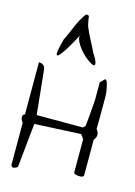

<svg xmlns="http://www.w3.org/2000/svg" viewBox="-143 -1052 792 1126"><g transform="rotate(15 253.5 -489.5)"><path d="M40 -267.6Q34.2 -276.4 30.3 -283.7Q26.4 -291 26.4 -301.8Q26.4 -308.6 28.8 -312.5Q31.2 -316.4 40 -320.3V-636.7Q56.6 -636.7 67.9 -627.9Q79.1 -619.1 80.1 -601.6L107.4 -334H388.7L400.4 -346.7Q401.4 -347.7 403.3 -366.7Q405.3 -385.7 407.2 -410.6Q409.2 -435.5 411.6 -462.9Q414.1 -490.2 415 -506.8Q415 -513.7 415 -528.8Q415 -543.9 415 -561Q415 -578.1 415 -593.8Q415 -609.4 415 -615.2L441.4 -641.6Q443.4 -641.6 448.7 -636.2Q454.1 -630.9 454.1 -627.9Q456.1 -624 458 -614.3Q460 -604.5 462.4 -594.2Q464.8 -584 466.3 -574.7Q467.8 -565.4 467.8 -561.5Q468.8 -553.7 468.8 -536.1V-409.2Q468.8 -388.7 468.3 -372.1Q467.8 -355.5 467.8 -346.7Q474.6 -337.9 478 -330.6Q481.4 -323.2 481.4 -313.5Q481.4 -303.7 478 -296.9Q474.6 -290 467.8 -280.3V-66.4Q467.8 -61.5 464.8 -58.6Q461.9 -55.7 457.5 -54.2Q453.1 -52.7 449.2 -52.7H441.4Q438.5 -52.7 432.6 -53.2Q426.8 -53.7 421.4 -55.2Q416 -56.6 411.6 -59.1Q407.2 -61.5 407.2 -66.4V-267.6L388.7 -293.9L107.4 -280.3L80.1 -12.7Q80.1 -11.7 77.1 -9.3Q74.2 -6.8 69.8 -5.4Q65.4 -3.9 61 -2Q56.6 0 53.7 0Q50.8 0 45.4 -4.9Q40 -9.8 40 -12.7ZM145.5 -802.7Q147.5 -805.7 154.3 -820.3Q161.1 -835 169.4 -855Q177.7 -875 187.5 -897Q197.3 -918.9 207 -936.5Q216.8 -954.1 225.1 -966.8Q233.4 -979.5 240.2 -979.5Q241.2 -979.5 246.1 -978Q251 -976.6 252.9 -975.6Q252.9 -971.7 254.4 -962.4Q255.9 -953.1 257.8 -942.4Q259.8 -931.6 262.2 -921.9Q264.6 -912.1 266.6 -909.2Q269.5 -900.4 277.8 -883.3Q286.1 -866.2 295.9 -846.7Q305.7 -827.1 316.4 -807.6L333 -773.4Q354.5 -741.2 359.4 -724.6Q364.3 -708 359.4 -704.1Q354.5 -700.2 341.3 -707Q328.1 -713.9 311.5 -726.6Q294.9 -739.3 278.3 -756.8Q261.7 -774.4 249.5 -793Q237.3 -811.5 231.4 -830.1Q229.5 -840.8 231.4 -851.6Q230.5 -848.6 229.5 -846.7Q222.7 -833 212.4 -814.5Q202.1 -795.9 189.5 -774.4Q176.8 -752.9 164.6 -735.8Q152.3 -718.8 143.6 -709.5Q134.8 -700.2 130.4 -705.1Q126 -710 129.4 -732.9Q132.8 -755.9 145.5 -802.7ZM234.4 -861.3Q231.4 -856.4 231.4 -852.5Q235.4 -860.4 234.4 -861.3Z"/></g></svg>

Font: The Girl Next Door
Style: Regular
Weight: 400
Designer: Kimberly Geswein
Foundry: Kimberly Geswein
Version: Version 1.002 2010